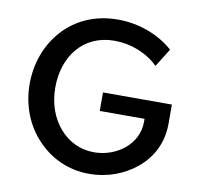

<svg xmlns="http://www.w3.org/2000/svg" viewBox="-91 -936 1090 1047"><g transform="rotate(10 454.5 -412.0)"><path d="M469.5 16C565 16 658 -16.5 730.5 -76.5C802.5 -136 848.5 -221.5 848.5 -328V-434.5H467V-332H715V-314C715 -189.5 597.5 -104.5 475 -104.5C399.5 -104.5 333 -136 284 -192.5C235 -248.5 206 -326 206 -417.5C206 -586.5 306 -723 480.5 -723C526 -723 570 -714.5 613.5 -697.5C657 -680 693.5 -656.5 723.5 -626.5L786.5 -727.5C708 -798 595 -840 479.5 -840C351.5 -840 248 -791 176 -711.5C104 -632 65 -526 65 -412C65 -292 108 -185.5 182 -108C255.5 -30 355.5 16 469.5 16Z"/></g></svg>

Font: Spartan SemiBold
Style: Regular
Weight: 600
Designer: Matt Bailey, Mirko Velimirovic
Foundry: Matt Bailey
Version: Version 1.003